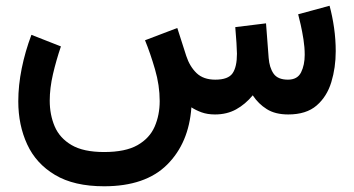

<svg xmlns="http://www.w3.org/2000/svg" viewBox="-20 -400 1237 671"><path d="M731.4 0Q705.1 0 684.8 -7.3Q664.6 -14.6 648.9 -24.9Q640.1 99.6 564.2 175.3Q488.3 251 343.8 251Q238.8 251 172.4 211.4Q106 171.9 75 104.5Q43.9 37.1 43.9 -45.9Q43.9 -101.6 55.9 -160.9Q67.9 -220.2 89.8 -278.3L192.9 -237.8Q176.3 -189 165 -140.4Q153.8 -91.8 153.8 -48.3Q153.8 1 171.1 41.7Q188.5 82.5 230 106.9Q271.5 131.3 343.8 131.3Q418.5 131.3 460.7 107.2Q502.9 83 520.5 42.5Q538.1 2 538.1 -46.9Q538.1 -101.6 521.7 -157.7Q505.4 -213.9 486.8 -259.3L599.6 -302.2L630.9 -204.6Q643.1 -167.5 667 -144.5Q690.9 -121.6 732.4 -121.6Q777.3 -121.6 792.7 -143.8Q808.1 -166 808.1 -212.4Q808.1 -223.6 806.4 -250.2Q804.7 -276.9 802.2 -305.2L909.7 -318.4L918.9 -197.8Q921.4 -164.1 936 -142.8Q950.7 -121.6 986.3 -121.6Q1019.5 -121.6 1032.2 -147.2Q1044.9 -172.9 1044.9 -208.5Q1044.9 -234.9 1040.5 -262.7Q1036.1 -290.5 1030.8 -314Q1025.4 -337.4 1022 -350.1L1131.8 -379.9Q1141.6 -343.8 1147.5 -302.7Q1153.3 -261.7 1153.3 -221.2Q1153.3 -163.6 1137.9 -113Q1122.6 -62.5 1086.4 -31.2Q1050.3 0 987.3 0Q941.9 0 912.4 -18.6Q882.8 -37.1 863.3 -66.9Q837.4 -35.6 805.2 -17.8Q772.9 0 731.4 0Z"/></svg>

Font: Vazirmatn RD UI SemiBold
Style: Regular
Weight: 600
Designer: Saber Rastikerdar
Foundry: Saber Rastikerdar
Version: Version 33.003